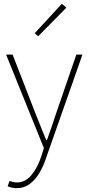

<svg xmlns="http://www.w3.org/2000/svg" viewBox="-20 -764 464 1006"><path d="M66 222Q54 222 41.5 219Q29 216 20 212L30 184Q38 187 48.5 189.5Q59 192 68 192Q113 192 145 153Q177 114 196 56L210 12L12 -478H46L168 -164Q180 -134 194.5 -98Q209 -62 222 -30H226Q238 -62 250 -98Q262 -134 272 -164L380 -478H412L220 68Q208 105 187.5 140.5Q167 176 137 199Q107 222 66 222ZM180 -574 162 -590 304 -744 328 -724Z"/></svg>

Font: Source Sans 3 Variable
Style: Regular
Weight: 200
Designer: Paul D. Hunt
Foundry: Adobe Systems Incorporated
Version: Version 3.026